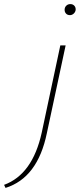

<svg xmlns="http://www.w3.org/2000/svg" viewBox="-151 -630 390 939"><path d="M165 -582Q165 -594 173 -602Q181 -610 193 -610Q205 -610 212.5 -602Q220 -594 219 -581Q217 -570 209 -563Q201 -556 191 -556Q179 -556 172 -563.5Q165 -571 165 -582ZM144 -408H170L78 22Q33 240 -124 289L-131 274Q8 223 53 19Z"/></svg>

Font: Ysabeau Infant Extralight
Style: Italic
Weight: 200
Italic angle: -12°
Designer: Christian Thalmann (Catharsis Fonts)
Version: Version 0.003